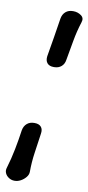

<svg xmlns="http://www.w3.org/2000/svg" viewBox="-138 -738 454 986"><g transform="rotate(10 88.5 -245.0)"><path d="M111 -400Q88 -400 77 -413Q66 -426 69 -449Q78 -499 86 -550Q94 -601 102 -651Q106 -674 121 -687Q136 -700 159 -700H161Q184 -700 202 -687Q220 -674 212 -651Q196 -601 187 -550Q178 -499 169 -449Q166 -426 151 -413Q136 -400 113 -400ZM65 -100Q88 -100 99 -87Q110 -74 106 -51Q99 -1 91.5 50Q84 101 84 151Q84 166 73 179.5Q62 193 46.5 201.5Q31 210 15 210H13Q-2 210 -15.5 201.5Q-29 193 -35 179.5Q-41 166 -36 151Q-21 101 -11 50Q-1 -1 6 -51Q10 -74 25 -87Q40 -100 63 -100Z"/></g></svg>

Font: Winky Sans
Style: Italic
Weight: 400
Italic angle: -8.97852°
Designer: Simon Atzbach
Foundry: typofactur
Version: Version 1.205